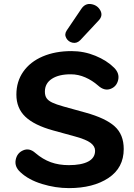

<svg xmlns="http://www.w3.org/2000/svg" viewBox="-20 -938 674 968"><path d="M83.4 -69.4Q52.4 -97 59.1 -132Q65.8 -167 97.1 -180.2Q128.4 -193.5 158.4 -166.6Q195.6 -134.8 236.2 -120.1Q276.7 -105.4 326.8 -105.4Q390.4 -105.4 424.9 -123.7Q459.4 -142 459.4 -178.1Q459.4 -200.4 436.9 -217.6Q414.3 -234.7 358.8 -249.9L246.8 -280.7Q152 -307 107.3 -350Q62.6 -392.9 62.6 -461Q62.6 -527.2 97.5 -576.9Q132.4 -626.6 195.5 -653.5Q258.7 -680.4 340.5 -680.4Q403.7 -680.4 461.2 -656.7Q518.8 -633 555.4 -596.4Q583.6 -568.2 575.7 -534.6Q567.7 -501 536.8 -489.7Q505.8 -478.4 474.5 -506.7Q445 -532.6 409.9 -547.9Q374.8 -563.2 337.9 -563.4Q277.4 -563.8 241.9 -540.9Q206.3 -517.9 206.3 -476.2Q206.3 -455.9 214.7 -443.3Q223.1 -430.7 242.9 -421.1Q262.7 -411.6 300.4 -401L411.6 -370.2Q512.2 -342.3 558 -301.1Q603.8 -260 603.8 -186.8Q603.8 -91.9 526.8 -40.7Q449.7 10.4 327.6 10.4Q259.6 10.4 191.8 -10.5Q124 -31.3 83.4 -69.4ZM316.7 -784.9 390.6 -894.2Q410 -922.5 440.8 -917.1Q471.5 -911.8 485.9 -885.4Q500.2 -858.9 477.7 -835.1L385.8 -736.6Q368 -718 346.1 -722.6Q324.3 -727.2 313.9 -746.3Q303.4 -765.3 316.7 -784.9Z"/></svg>

Font: SN Pro Thin
Style: Regular
Weight: 200
Designer: Tobias Whetton
Foundry: Supernotes
Version: Version 1.003;Glyphs 3.3 (3324)